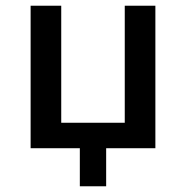

<svg xmlns="http://www.w3.org/2000/svg" viewBox="-20 -518 650 671"><path d="M259 133V0H87V-498H194V-89H416V-498H523V0H351V133Z"/></svg>

Font: Nunito Sans 7pt SemiCondensed SemiBold
Style: Regular
Weight: 600
Width: 4
Designer: Vernon Adams
Foundry: Vernon Adams
Version: Version 3.101;gftools[0.9.27]